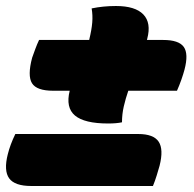

<svg xmlns="http://www.w3.org/2000/svg" viewBox="-25 -629 645 639"><path d="M105 -496H272V-497Q280 -530 282 -554Q284 -578 280 -601Q318 -609 361 -609Q425 -609 452 -581Q479 -553 465 -500Q464 -498 464 -496H518Q570 -496 586.5 -473Q603 -450 589 -397Q585 -382 578.5 -363.5Q572 -345 564 -327H402Q393 -301 387 -275Q381 -249 381 -222Q372 -220 360.5 -219Q349 -218 335 -218Q256 -218 224.5 -244.5Q193 -271 207 -327H152Q97 -327 81.5 -352Q66 -377 82 -437Q87 -451 92.5 -466Q98 -481 105 -496ZM26 -183H435Q486 -183 503 -157.5Q520 -132 506 -77Q502 -63 496.5 -45Q491 -27 484 -10H79Q24 -10 5.5 -35.5Q-13 -61 1 -116Q9 -148 26 -183Z"/></svg>

Font: Recursive Mn Csl St Blk
Style: Italic
Weight: 900
Italic angle: -15°
Monospace: yes
Version: Version 1.079;hotconv 1.0.112;makeotfexe 2.5.65598; ttfautoh